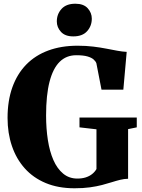

<svg xmlns="http://www.w3.org/2000/svg" viewBox="-20 -998 762 1029"><path d="M379.5 11Q292 11 225 -17Q158 -45 112.5 -96Q67 -147 43.8 -215.8Q20.5 -284.5 20.5 -366Q20.5 -458 46.2 -530Q72 -602 120.5 -651.8Q169 -701.5 238.5 -727.2Q308 -753 396 -753Q442 -753 480.2 -748.2Q518.5 -743.5 550.5 -737.2Q582.5 -731 609.5 -726Q636.5 -721 659 -720L641 -517.5H524L496.5 -659Q493 -669 482 -679Q471 -689 448.8 -695.5Q426.5 -702 388.5 -702Q335.5 -702 299.8 -666.8Q264 -631.5 245.5 -560Q227 -488.5 227 -379Q227 -309 236.5 -247.8Q246 -186.5 266.2 -140.2Q286.5 -94 318.5 -67.5Q350.5 -41 394.5 -41Q419.5 -41 439.2 -47.2Q459 -53.5 473.5 -65Q488 -76.5 497 -92V-305L406 -315.5V-368H713V-315.5L666.5 -306V-40Q645 -39.5 623.8 -34.2Q602.5 -29 579 -21.5Q555.5 -14 526.8 -6.5Q498 1 462 6Q426 11 379.5 11ZM372 -803Q329 -803 306.8 -827.2Q284.5 -851.5 284.5 -883Q284.5 -922.5 309.8 -950.2Q335 -978 383.5 -978H384.5Q428 -978 450 -953.8Q472 -929.5 472 -898Q472 -859 447 -831Q422 -803 373 -803Z"/></svg>

Font: Merriweather 72pt Black
Style: Regular
Weight: 900
Version: Version 2.100